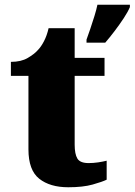

<svg xmlns="http://www.w3.org/2000/svg" viewBox="-20 -780 568 810"><path d="M268 10Q191 10 145.5 -26Q100 -62 100 -150V-460H26V-519Q69 -519 97 -535.5Q125 -552 139 -568Q153 -582 165.5 -606Q178 -630 185 -661H295V-536H421V-460H295V-170Q295 -130 306.5 -111Q318 -92 354 -92Q374 -92 394 -95Q414 -98 430 -102V-22Q412 -13 371 -1.5Q330 10 268 10ZM345 -613Q352 -632 361 -658.5Q370 -685 378.5 -712.5Q387 -740 391 -760H528V-750Q519 -729 501.5 -702.5Q484 -676 463.5 -649Q443 -622 424 -600H345Z"/></svg>

Font: Noto Serif Armenian Black
Style: Regular
Weight: 900
Version: Version 2.007